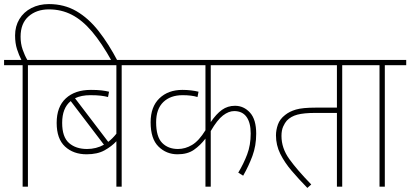

<svg xmlns="http://www.w3.org/2000/svg" viewBox="-20 -916 2013 942"><path d="M91 -596H0V-622H85Q73 -645 63.5 -674.5Q54 -704 54 -742Q54 -787 75 -822Q96 -857 134 -876.5Q172 -896 220 -896Q295 -896 354.5 -861.5Q414 -827 463.5 -764Q513 -701 558 -615H529Q479 -705 431.5 -761Q384 -817 332.5 -843.5Q281 -870 220 -870Q159 -870 120 -835.5Q81 -801 81 -736Q81 -702 91 -673Q101 -644 114 -622H222V-596H117V0H91Z M683 -596H577V0H551V-223Q528 -198 493 -178.5Q458 -159 405 -159Q340 -159 299 -197Q258 -235 258 -313Q258 -392 303 -433.5Q348 -475 426 -475Q457 -475 478 -472.5Q499 -470 515 -466L510 -440Q495 -444 475 -446.5Q455 -449 423 -449Q379 -449 348 -434L511 -220Q532 -236 551 -260V-596H208V-622H683ZM285 -313Q285 -244 318.5 -214.5Q352 -185 407 -185Q452 -185 490 -206L327 -420Q285 -386 285 -313Z M1300 -596H1014V-317Q1041 -357 1069 -377Q1097 -397 1133 -397Q1176 -397 1206.5 -363.5Q1237 -330 1237 -260Q1237 -201 1218.5 -151Q1200 -101 1173 -54L1149 -69Q1175 -112 1192.5 -158Q1210 -204 1210 -261Q1210 -314 1189.5 -342.5Q1169 -371 1129 -371Q1102 -371 1074 -349.5Q1046 -328 1014 -273V0H988V-236Q963 -203 931.5 -181Q900 -159 851 -159Q796 -159 757.5 -197Q719 -235 719 -316Q719 -392 762 -433.5Q805 -475 875 -475Q897 -475 917.5 -472.5Q938 -470 954 -466L949 -440Q920 -449 876 -449Q816 -449 781 -415Q746 -381 746 -316Q746 -245 775.5 -215Q805 -185 853 -185Q889 -185 922.5 -205Q956 -225 988 -277V-596H669V-622H1300Z M1659 -596V0H1633V-362H1527Q1471 -362 1439 -353.5Q1407 -345 1387 -324Q1378 -314 1369.5 -295.5Q1361 -277 1361 -249Q1361 -189 1399.5 -135.5Q1438 -82 1507 -11L1488 6Q1446 -37 1411 -78Q1376 -119 1355 -161.5Q1334 -204 1334 -252Q1334 -278 1343.5 -305Q1353 -332 1379 -352Q1400 -369 1432 -378.5Q1464 -388 1531 -388H1633V-596H1286V-622H1765V-596Z M1868 -596V0H1842V-596H1751V-622H1973V-596Z"/></svg>

Font: Noto Sans SemiCondensed Thin
Style: Italic
Weight: 100
Width: 4
Italic angle: -12°
Designer: Monotype Design Team
Foundry: Monotype Imaging Inc.
Version: Version 2.013; ttfautohint (v1.8.4.7-5d5b)